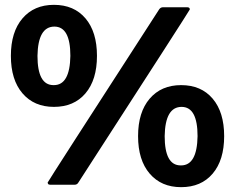

<svg xmlns="http://www.w3.org/2000/svg" viewBox="-20 -764 972 794"><path d="M203 -322Q121 -322 73 -378Q25 -434 25 -533Q25 -632 73 -688Q121 -744 203 -744Q286 -744 333.5 -688Q381 -632 381 -533Q381 -434 333.5 -378Q286 -322 203 -322ZM288 0H188Q181 0 179 -3.5Q177 -7 177 -9Q177 -12 638 -725Q644 -734 654 -734H754Q765 -734 765 -725Q765 -722 304 -9Q299 0 288 0ZM203 -412Q269 -412 271 -533Q271 -654 205 -654Q137 -654 135 -533Q135 -412 201 -412ZM729 10Q647 10 599 -46Q551 -102 551 -201Q551 -300 599 -356Q647 -412 729 -412Q812 -412 859.5 -356Q907 -300 907 -201Q907 -102 859.5 -46Q812 10 729 10ZM729 -80Q795 -80 797 -201Q797 -322 731 -322Q663 -322 661 -201Q661 -80 727 -80Z"/></svg>

Font: YamahaIndonesia935. App
Style: Bold
Weight: 700
Designer: Dalton Maag Ltd
Foundry: Dalton Maag Ltd
Version: Version 1.002; January 01, 2024; Regular/Italic